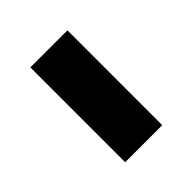

<svg xmlns="http://www.w3.org/2000/svg" viewBox="-18 -450 315 315"><g transform="rotate(45 140.0 -292.0)"><path d="M250 -335V-249H30V-335Z"/></g></svg>

Font: Mukta Vaani Medium
Style: Regular
Weight: 500
Designer: Noopur Datye, Girish Dalvi, Yashodeep Gholap, Pallavi Karambelkar
Foundry: Ek Type
Version: Version 2.538;PS 1.000;hotconv 16.6.51;makeotf.lib2.5.65220;